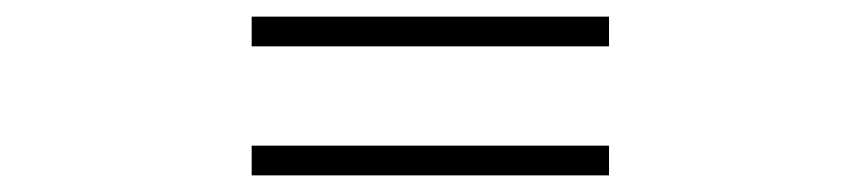

<svg xmlns="http://www.w3.org/2000/svg" viewBox="-20 -496 1040 232"><path d="M284.1 -475.9H715.9V-440H284.1ZM284.1 -320H715.9V-284.1H284.1Z"/></svg>

Font: Noto Sans KR Thin
Style: Regular
Weight: 100
Designer: Ryoko NISHIZUKA 西塚涼子 (kana, bopomofo & ideographs); Paul D. Hunt (Latin, Greek & Cyrillic); Sandoll Communications 산돌커뮤니
Foundry: Adobe
Version: Version 2.004-H2;hotconv 1.0.118;makeotfexe 2.5.65603